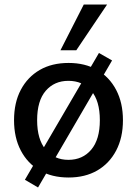

<svg xmlns="http://www.w3.org/2000/svg" viewBox="-20 -775 605 848"><path d="M283 9Q209 9 155.5 -22Q102 -53 72 -110Q42 -167 42 -244Q42 -322 72 -378.5Q102 -435 155.5 -466Q209 -497 283 -497Q356 -497 409.5 -466Q463 -435 493 -378Q523 -321 523 -244Q523 -167 493 -110Q463 -53 409.5 -22Q356 9 283 9ZM282 -69Q345 -69 383 -114Q421 -159 421 -244Q421 -330 383 -374Q345 -418 282 -418Q220 -418 182 -374Q144 -330 144 -244Q144 -159 182 -114Q220 -69 282 -69ZM148 53 90 19 417 -541 475 -508ZM247 -553 350 -755H453L317 -553Z"/></svg>

Font: Nunito Sans 12pt ExtraLight SemiBold
Style: Regular
Weight: 600
Version: Version 3.101;gftools[0.9.27]